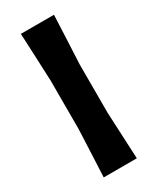

<svg xmlns="http://www.w3.org/2000/svg" viewBox="-185 -770 678 826"><g transform="rotate(-30 154.0 -356.5)"><path d="M72 0Q75 -57.5 77.2 -112Q79.5 -166.5 82.5 -233.5V-474.5Q79.5 -544 77.2 -599Q75 -654 72 -713H236.5Q234 -654 231.5 -599Q229 -544 225.5 -474.5V-233.5Q228.5 -166.5 231.2 -112.2Q234 -58 236.5 0Z"/></g></svg>

Font: Commissioner Loud SemiBold
Style: Regular
Weight: 600
Designer: Kostas Bartsokas
Foundry: Kostas Bartsokas
Version: Version 1.000; ttfautohint (v1.8.3)